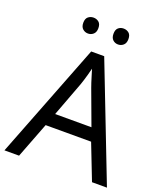

<svg xmlns="http://www.w3.org/2000/svg" viewBox="-162 -1016 962 1123"><g transform="rotate(20 319.5 -454.0)"><path d="M545 0 459 -221H176L91 0H0L279 -717H360L638 0ZM352 -517Q349 -525 342 -546Q335 -567 328.5 -589.5Q322 -612 318 -624Q313 -604 307.5 -583.5Q302 -563 296.5 -546Q291 -529 287 -517L206 -301H432ZM178 -859Q178 -885 192 -896.5Q206 -908 225 -908Q244 -908 258 -896.5Q272 -885 272 -859Q272 -834 258 -821.5Q244 -809 225 -809Q206 -809 192 -821.5Q178 -834 178 -859ZM366 -859Q366 -885 379.5 -896.5Q393 -908 412 -908Q431 -908 445 -896.5Q459 -885 459 -859Q459 -834 445 -821.5Q431 -809 412 -809Q393 -809 379.5 -821.5Q366 -834 366 -859Z"/></g></svg>

Font: Noto Sans Cham
Style: Regular
Weight: 400
Designer: Monotype Design Team
Foundry: Monotype Imaging Inc.
Version: Version 2.002